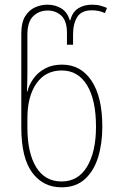

<svg xmlns="http://www.w3.org/2000/svg" viewBox="-20 -790 506 820"><path d="M243 10Q164 10 117.5 -53Q71 -116 71 -245V-648Q71 -694 87.5 -720.5Q104 -747 129.5 -758.5Q155 -770 182 -770Q216 -770 242 -754Q268 -738 278 -703H280Q289 -738 313.5 -754Q338 -770 373 -770Q394 -770 410 -765.5Q426 -761 437 -756L428 -734Q404 -746 372 -746Q328 -746 310 -717.5Q292 -689 292 -643V-599H266V-648Q266 -701 242 -723Q218 -745 184 -745Q147 -745 122 -721Q97 -697 97 -642V-482Q97 -464 96.5 -441.5Q96 -419 95 -399H97Q104 -428 123 -454.5Q142 -481 172.5 -497.5Q203 -514 245 -514Q325 -514 371 -445Q417 -376 417 -249Q417 -177 399 -118.5Q381 -60 342.5 -25Q304 10 243 10ZM243 -15Q314 -15 352 -78.5Q390 -142 390 -249Q390 -364 351.5 -426.5Q313 -489 244 -489Q174 -489 135.5 -433.5Q97 -378 97 -285V-246Q97 -137 134.5 -76Q172 -15 243 -15Z"/></svg>

Font: Noto Sans Georgian Condensed Thin
Style: Regular
Weight: 100
Width: 3
Designer: Monotype Design Team, Akaki Razmadze
Foundry: Google LLC
Version: Version 2.005; ttfautohint (v1.8.4.7-5d5b)